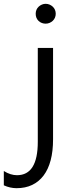

<svg xmlns="http://www.w3.org/2000/svg" viewBox="-117 -751 379 1006"><path d="M161 -21Q161 41 148.5 88.5Q136 136 111.5 168.5Q87 201 51.5 218Q16 235 -30 235Q-64 235 -97 220V145Q-62 167 -28 167Q81 167 81 -8V-500H161ZM122 -627Q112 -627 102.5 -630.5Q93 -634 85.5 -641Q78 -648 74 -657.5Q70 -667 70 -679Q70 -690 74 -699.5Q78 -709 85.5 -716Q93 -723 102.5 -727Q112 -731 122 -731Q133 -731 142.5 -727Q152 -723 159.5 -716Q167 -709 171 -699.5Q175 -690 175 -679Q175 -668 171 -658.5Q167 -649 159.5 -642Q152 -635 142.5 -631Q133 -627 122 -627Z"/></svg>

Font: A_ThatdaokhamC
Style: Regular
Weight: 400
Designer: Rangsiwut Chaisin
Foundry: Rangsiwut Chaisin
Version: Version 1.000